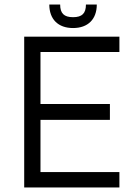

<svg xmlns="http://www.w3.org/2000/svg" viewBox="-20 -829 606 849"><path d="M360 -809C360 -770 343 -753 303 -753C263 -753 246 -770 246 -809H198C198 -744 237 -705 303 -705C369 -705 408 -744 408 -809H360ZM159 -599H508V-667H87V0H508V-68H159V-299H466V-369H159V-599Z"/></svg>

Font: Maven Pro
Style: Regular
Weight: 400
Designer: Joe Prince
Foundry: Joe Prince
Version: Version 1.003